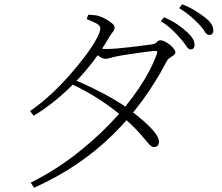

<svg xmlns="http://www.w3.org/2000/svg" viewBox="-20 -821 1040 901"><path d="M874 -589Q864 -589 854 -605Q844 -621 827 -640Q811 -659 789 -680Q767 -701 735 -722L749 -740Q787 -724 813 -706Q839 -688 856 -672Q876 -654 884.5 -639.5Q893 -625 893 -610Q893 -600 888 -594.5Q883 -589 874 -589ZM124 36Q231 -17 326 -89.5Q421 -162 499 -243.5Q577 -325 633 -408.5Q689 -492 716 -568Q723 -584 706 -582Q687 -581 652.5 -576Q618 -571 583.5 -566Q549 -561 530 -557Q514 -554 499 -549.5Q484 -545 475 -545Q464 -545 448 -555Q432 -565 416 -578L430 -597Q445 -594 456.5 -592.5Q468 -591 477 -591Q497 -591 528.5 -593.5Q560 -596 593 -600Q626 -604 652 -607.5Q678 -611 688 -612Q710 -615 716.5 -623.5Q723 -632 734 -632Q742 -632 754 -626Q766 -620 777 -611Q788 -602 795.5 -592.5Q803 -583 803 -575Q803 -567 794.5 -561.5Q786 -556 776 -549Q766 -542 760 -529Q710 -434 647.5 -348.5Q585 -263 508.5 -188Q432 -113 340.5 -51Q249 11 140 60ZM702 -131Q693 -131 683 -141Q673 -151 658 -169.5Q643 -188 619 -213.5Q595 -239 558 -271Q508 -314 446 -354.5Q384 -395 312 -428L325 -448Q374 -428 420.5 -405Q467 -382 508 -358.5Q549 -335 580 -312Q617 -285 650.5 -256Q684 -227 705 -201Q726 -175 726 -156Q726 -144 720 -137.5Q714 -131 702 -131ZM121 -300Q167 -331 214 -374Q261 -417 303.5 -465Q346 -513 379.5 -557.5Q413 -602 432 -637Q451 -672 451 -688Q451 -701 432.5 -711Q414 -721 387 -731L394 -752Q407 -751 421.5 -750Q436 -749 449 -744Q464 -739 480 -729.5Q496 -720 507 -710.5Q518 -701 518 -693Q518 -681 509 -670.5Q500 -660 489 -641Q458 -587 419 -535.5Q380 -484 334.5 -437Q289 -390 239.5 -349.5Q190 -309 138 -278ZM962 -657Q950 -657 941 -672.5Q932 -688 914 -707Q896 -726 875 -744Q854 -762 821 -783L835 -801Q872 -786 898 -769.5Q924 -753 942 -739Q963 -723 972 -708Q981 -693 981 -678Q981 -668 976 -662.5Q971 -657 962 -657Z"/></svg>

Font: Noto Serif SC ExtraLight
Style: Regular
Weight: 200
Designer: Ryoko NISHIZUKA 西塚涼子 (kana & ideographs); Frank Grießhammer (Latin, Greek & Cyrillic); Wenlong ZHANG 张文龙 (bopomofo); San
Foundry: Adobe
Version: Version 2.002-H1;hotconv 1.1.0;makeotfexe 2.6.0